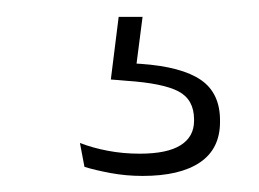

<svg xmlns="http://www.w3.org/2000/svg" viewBox="-20 -24 314 233"><path d="M153 -3.5 144 66.5 125.5 52.5Q130 53 137.5 53Q145 53 151 53.5Q200.5 57 223.8 73Q247 89 247 122V124Q247 156.5 222.8 173Q198.5 189.5 153 189.5Q133 189.5 114.2 186Q95.5 182.5 82.5 178.5L77 149.5Q92.5 155.5 111 159Q129.5 162.5 149.5 162.5Q183 162.5 199.2 152.2Q215.5 142 215.5 122.5V121Q215.5 97 196.8 87Q178 77 133 74Q128.5 73.5 123.8 73.2Q119 73 114.5 72.5L124 -3.5Z"/></svg>

Font: Anek Bangla
Style: Extra-light
Weight: 200
Designer: Sulekha Rajkumar (Bangla), Yesha Goshar (Latin)
Foundry: Ek Type
Version: Version 1.002;March 21, 2022;FontCreator 13.0.0.2683 64-bit